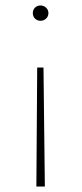

<svg xmlns="http://www.w3.org/2000/svg" viewBox="-20 -487 300 702"><path d="M157 -439Q157 -427 148.5 -419Q140 -411 128 -411Q116 -411 108 -419Q100 -427 100 -439Q100 -451 108 -459Q116 -467 128 -467Q140 -467 148.5 -459Q157 -451 157 -439ZM144 195H113L116 -240H139Z"/></svg>

Font: Ysabeau SC Extralight
Style: Regular
Weight: 200
Designer: Christian Thalmann (Catharsis Fonts)
Version: Version 0.003